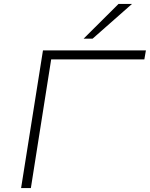

<svg xmlns="http://www.w3.org/2000/svg" viewBox="-20 -963 767 983"><path d="M88 0 200 -705H727L719 -659H242L138 0ZM408 -765 587 -943H656L454 -765Z"/></svg>

Font: Nunito Sans 10pt Expanded ExtraLight
Style: Italic
Weight: 250
Width: 7
Italic angle: -9°
Designer: Vernon Adams
Foundry: Vernon Adams
Version: Version 3.101;gftools[0.9.27]